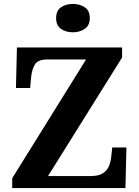

<svg xmlns="http://www.w3.org/2000/svg" viewBox="-20 -955 706 975"><path d="M42 0V-50L417 -653H220Q173 -653 157.5 -628Q142 -603 138 -562L133 -508H61L66 -714H600V-663L224 -61H440Q481 -61 503 -75.5Q525 -90 534 -113Q543 -136 545 -161L550 -206H622L617 0ZM350.2 -791Q314 -791 289.5 -808.5Q265 -826 265 -863Q265 -901 289.8 -918Q314.5 -935 350.5 -935Q385 -935 410.5 -918Q436 -901 436 -863Q436 -826 410.4 -808.5Q384.8 -791 350.2 -791Z"/></svg>

Font: Noto Serif Thai
Style: Regular
Weight: 400
Designer: Monotype Design Team
Foundry: Monotype Imaging Inc.
Version: Version 2.001